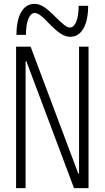

<svg xmlns="http://www.w3.org/2000/svg" viewBox="-20 -971 540 991"><path d="M63 0V-730H138L384 -75H388V-730H437V0H362L116 -655H112V0ZM342 -781Q318 -781 293.5 -797Q269 -813 230 -853Q204 -881 187.5 -892.5Q171 -904 159 -904Q139 -904 126.5 -874Q114 -844 114 -791H65Q65 -867 89.5 -909Q114 -951 158 -951Q182 -951 206.5 -935.5Q231 -920 270 -880Q297 -853 313 -841Q329 -829 341 -829Q361 -829 373.5 -859Q386 -889 386 -941H435Q435 -866 410.5 -823.5Q386 -781 342 -781Z"/></svg>

Font: M PLUS Code Latin Light
Style: Regular
Weight: 300
Designer: Coji Morishita
Foundry: UNDERFOREST DESIGN
Version: Version 1.002; ttfautohint (v1.8.3)